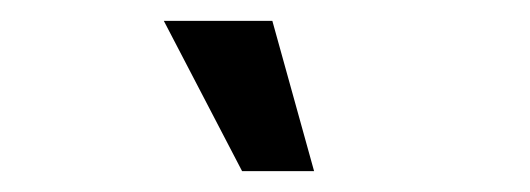

<svg xmlns="http://www.w3.org/2000/svg" viewBox="-20 -719 508 184"><path d="M137 -699H241L281 -555H212Z"/></svg>

Font: Urbanist SemiBold
Style: Regular
Weight: 600
Designer: Corey Hu
Foundry: Corey Hu
Version: Version 1.321; ttfautohint (v1.8.4.7-5d5b)